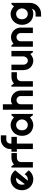

<svg xmlns="http://www.w3.org/2000/svg" viewBox="1808 -2629 1021 4677"><g transform="rotate(-90 2318.5 -290.5)"><path d="M258.8 -127.9Q266.6 -125.5 274.4 -124.8Q282.2 -124 290 -124Q309.6 -124 327.6 -129.4Q345.7 -134.8 361.6 -144.8Q377.4 -154.8 389.9 -169.2Q402.3 -183.6 410.2 -201.2L507.8 -103Q489.3 -76.7 465.1 -55.7Q440.9 -34.7 412.8 -20Q384.8 -5.4 353.8 2.2Q322.8 9.8 290 9.8Q234.9 9.8 186.3 -10.7Q137.7 -31.2 101.3 -67.9Q64.9 -104.5 43.9 -155Q22.9 -205.6 22.9 -266.1Q22.9 -328.1 43.9 -379.4Q64.9 -430.7 101.3 -466.8Q137.7 -502.9 186.3 -522.9Q234.9 -543 290 -543Q322.8 -543 354 -535.2Q385.3 -527.3 413.3 -512.7Q441.4 -498 465.8 -476.8Q490.2 -455.6 508.8 -429.2ZM327.1 -402.8Q317.9 -406.2 308.8 -407.2Q299.8 -408.2 290 -408.2Q262.7 -408.2 238.5 -398.2Q214.4 -388.2 196.5 -369.6Q178.7 -351.1 168.5 -325Q158.2 -298.8 158.2 -266.1Q158.2 -258.8 158.9 -249.5Q159.7 -240.2 161.4 -230.7Q163.1 -221.2 165.5 -212.4Q168 -203.6 171.9 -196.8Z M709 0H575.7V-522.9H607.9L651.9 -460.9Q684.1 -490.2 725.1 -506.1Q766.1 -522 810.1 -522H927.7V-389.2H810.1Q789.1 -389.2 770.5 -381.3Q752 -373.5 738.3 -359.9Q724.6 -346.2 716.8 -327.6Q709 -309.1 709 -288.1Z M1159.2 0H1025.9V-390.1H960.9V-522.9H1025.9V-547.9Q1025.9 -596.2 1044.2 -638.7Q1062.5 -681.2 1094.5 -712.6Q1126.5 -744.1 1168.9 -762.5Q1211.4 -780.8 1259.8 -780.8H1359.9V-647.9H1259.8Q1238.3 -647.9 1220 -640.4Q1201.7 -632.8 1188.2 -619.4Q1174.8 -606 1167 -587.6Q1159.2 -569.3 1159.2 -547.9V-522.9H1322.8V-390.1H1159.2Z M1882.3 0H1850.1L1798.3 -71.8Q1779.3 -54.7 1758.1 -39.8Q1736.8 -24.9 1713.4 -13.9Q1689.9 -2.9 1665.3 3.4Q1640.6 9.8 1615.2 9.8Q1560.1 9.8 1511.5 -8.8Q1462.9 -27.3 1426.5 -62.7Q1390.1 -98.1 1369.1 -149.4Q1348.1 -200.7 1348.1 -266.1Q1348.1 -327.1 1369.1 -378.2Q1390.1 -429.2 1426.5 -465.8Q1462.9 -502.4 1511.5 -522.7Q1560.1 -543 1615.2 -543Q1640.6 -543 1665.5 -536.6Q1690.4 -530.3 1713.9 -519Q1737.3 -507.8 1758.5 -492.7Q1779.8 -477.5 1798.3 -460L1850.1 -522H1882.3ZM1748 -266.1Q1748 -293.5 1737.5 -319.1Q1727.1 -344.7 1709 -364.5Q1690.9 -384.3 1666.7 -396.2Q1642.6 -408.2 1615.2 -408.2Q1587.9 -408.2 1563.7 -398.9Q1539.6 -389.6 1521.7 -371.6Q1503.9 -353.5 1493.7 -326.9Q1483.4 -300.3 1483.4 -266.1Q1483.4 -231.9 1493.7 -205.3Q1503.9 -178.7 1521.7 -160.6Q1539.6 -142.6 1563.7 -133.3Q1587.9 -124 1615.2 -124Q1642.6 -124 1666.7 -136Q1690.9 -147.9 1709 -167.7Q1727.1 -187.5 1737.5 -213.1Q1748 -238.8 1748 -266.1Z M2117.2 0H1983.9V-731H2117.2V-500Q2141.1 -518.1 2166.5 -525.6Q2191.9 -533.2 2218.3 -533.2Q2266.6 -533.2 2309.1 -514.9Q2351.6 -496.6 2383.1 -464.6Q2414.6 -432.6 2432.9 -389.9Q2451.2 -347.2 2451.2 -298.8V0H2316.9V-298.8H2317.9Q2317.9 -319.3 2310.1 -337.6Q2302.2 -356 2288.6 -369.6Q2274.9 -383.3 2256.8 -391.1Q2238.8 -398.9 2218.3 -398.9Q2197.3 -398.9 2178.7 -391.1Q2160.2 -383.3 2146.5 -369.6Q2132.8 -356 2125 -337.6Q2117.2 -319.3 2117.2 -298.8Z M2679.2 0H2545.9V-522.9H2578.1L2622.1 -460.9Q2654.3 -490.2 2695.3 -506.1Q2736.3 -522 2780.3 -522H2897.9V-389.2H2780.3Q2759.3 -389.2 2740.7 -381.3Q2722.2 -373.5 2708.5 -359.9Q2694.8 -346.2 2687 -327.6Q2679.2 -309.1 2679.2 -288.1Z M3340.3 -61Q3324.2 -46.4 3305.9 -33.4Q3287.6 -20.5 3267.6 -11Q3247.6 -1.5 3226.3 4.2Q3205.1 9.8 3183.1 9.8Q3134.8 9.8 3092.3 -7.3Q3049.8 -24.4 3017.8 -55.9Q2985.8 -87.4 2967.5 -132.6Q2949.2 -177.7 2949.2 -233.9V-522.9H3082V-233.9Q3082 -207.5 3090.1 -186.8Q3098.1 -166 3111.8 -151.9Q3125.5 -137.7 3143.8 -130.4Q3162.1 -123 3183.1 -123Q3203.6 -123 3221.9 -132.6Q3240.2 -142.1 3253.9 -157.7Q3267.6 -173.3 3275.4 -193.1Q3283.2 -212.9 3283.2 -233.9V-522.9H3416.5V0H3384.3Z M3651.4 0H3518.1V-522.9H3550.3L3594.2 -472.2Q3626.5 -501.5 3667.2 -517.3Q3708 -533.2 3752.4 -533.2Q3800.3 -533.2 3842.8 -514.9Q3885.3 -496.6 3917 -464.6Q3948.7 -432.6 3967 -389.9Q3985.4 -347.2 3985.4 -298.8V0H3852.1V-298.8Q3852.1 -319.3 3844.2 -337.6Q3836.4 -356 3822.8 -369.6Q3809.1 -383.3 3791 -391.1Q3772.9 -398.9 3752.4 -398.9Q3731.4 -398.9 3712.9 -391.1Q3694.3 -383.3 3680.7 -369.6Q3667 -356 3659.2 -337.6Q3651.4 -319.3 3651.4 -298.8Z M4452.1 -266.1Q4452.1 -293.5 4441.7 -319.1Q4431.2 -344.7 4413.1 -364.5Q4395 -384.3 4370.8 -396.2Q4346.7 -408.2 4319.3 -408.2Q4292 -408.2 4267.8 -398.9Q4243.7 -389.6 4225.8 -371.6Q4208 -353.5 4197.8 -326.9Q4187.5 -300.3 4187.5 -266.1Q4187.5 -233.4 4197.8 -207.3Q4208 -181.2 4225.8 -162.6Q4243.7 -144 4267.8 -134Q4292 -124 4319.3 -124Q4346.7 -124 4370.8 -136Q4395 -147.9 4413.1 -167.7Q4431.2 -187.5 4441.7 -213.1Q4452.1 -238.8 4452.1 -266.1ZM4586.4 -65.9Q4586.4 -10.7 4565.4 37.6Q4544.4 85.9 4508.1 122.1Q4471.7 158.2 4423.1 179.2Q4374.5 200.2 4319.3 200.2L4252.4 199.2V65.9L4318.4 66.9Q4349.6 66.9 4371.6 58.8Q4393.6 50.8 4408.7 36.9Q4423.8 22.9 4432.9 4.9Q4441.9 -13.2 4447.3 -33.2Q4439.5 -20.5 4424.8 -12.5Q4410.2 -4.4 4392.3 0.7Q4374.5 5.9 4355.2 7.8Q4335.9 9.8 4319.3 9.8Q4264.2 9.8 4215.6 -9.3Q4167 -28.3 4130.6 -63.7Q4094.2 -99.1 4073.2 -150.4Q4052.2 -201.7 4052.2 -266.1Q4052.2 -325.2 4073.2 -376Q4094.2 -426.8 4130.6 -463.9Q4167 -501 4215.6 -522Q4264.2 -543 4319.3 -543Q4344.7 -543 4369.6 -536.6Q4394.5 -530.3 4418 -519Q4441.4 -507.8 4462.6 -492.7Q4483.9 -477.5 4502.4 -460L4554.2 -522H4586.4Z"/></g></svg>

Font: Righteous
Style: Regular
Weight: 400
Version: Version 1.000